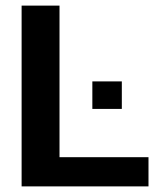

<svg xmlns="http://www.w3.org/2000/svg" viewBox="-20 -664 566 684"><path d="M57 0H509V-104H192V-644H57ZM309 -276H414V-374H309Z"/></svg>

Font: Kanit Medium
Style: Regular
Weight: 500
Designer: Katatrad Team
Foundry: CadsonDemak
Version: Version 1.000;PS 001.000;hotconv 1.0.88;makeotf.lib2.5.64775